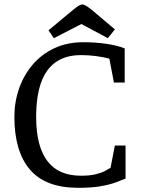

<svg xmlns="http://www.w3.org/2000/svg" viewBox="-20 -854 653 884"><path d="M340.5 10.8Q189.5 10.8 117.9 -73.1Q46.2 -157 46.2 -316Q46.2 -383.9 67.7 -445.9Q89.2 -507.9 130.3 -556.2Q171.4 -604.4 230 -632Q288.7 -659.6 364 -659.6Q419.1 -659.6 469.4 -652.3Q519.8 -645 554.1 -631.1V-474.1H504.5L483.5 -583.8Q458.9 -591 423.6 -595.6Q388.3 -600.3 353.1 -600.3Q283.9 -600.3 238 -568.8Q192.1 -537.2 169.3 -474Q146.5 -410.8 146.5 -315.5Q146.5 -246.1 160 -195Q173.5 -143.9 199.7 -110.5Q225.9 -77.1 264.2 -61.1Q302.5 -45 353.1 -45Q393.4 -45 420.5 -51.6Q447.5 -58.2 464.1 -67.3Q480.7 -76.3 489 -81.5L508.8 -184H558.1V-31.7Q539.1 -23.7 511.2 -13.5Q483.3 -3.4 441.9 3.7Q400.5 10.8 340.5 10.8ZM227.9 -678.2 203.3 -714.4 281.7 -779.6Q313.7 -807 331.7 -820.3Q349.6 -833.6 358.3 -833.6Q368.8 -833.6 387.5 -820Q406.1 -806.3 436.5 -779.9L509 -718.6L476.5 -678.2L354.7 -743.4Z"/></svg>

Font: Faustina Light
Style: Regular
Weight: 300
Designer: Alfonso Garcia
Foundry: http://www.omnibus-type.com
Version: Version 1.200